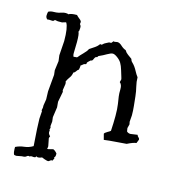

<svg xmlns="http://www.w3.org/2000/svg" viewBox="-91 -624 660 729"><g transform="rotate(15 239.0 -259.0)"><path d="M472.7 -150.4 466.8 -135.7Q455.1 -134.8 431.6 -123Q410.2 -121.1 388.2 -119.6Q366.2 -118.2 343.8 -115.2L337.9 -137.7Q338.9 -141.6 349.1 -147.5Q359.4 -153.3 361.3 -155.3Q363.3 -186.5 363.3 -214.4Q363.3 -242.2 360.4 -260.7Q357.4 -279.3 356 -289.6Q354.5 -299.8 355 -317.4Q355.5 -335 345.7 -342.8L348.6 -353.5Q348.6 -356.4 346.2 -363.8Q343.8 -371.1 338.9 -387.7Q334 -404.3 328.1 -414.1Q322.3 -423.8 311 -432.1Q299.8 -440.4 292.5 -440.4Q285.2 -440.4 271 -432.1Q256.8 -423.8 248.5 -420.4Q240.2 -417 240.2 -415.5Q240.2 -414.1 238.8 -412.6Q237.3 -411.1 235.8 -411.6Q234.4 -412.1 231.9 -409.7Q229.5 -407.2 227.5 -402.3Q225.6 -397.5 223.6 -395.5Q221.7 -393.6 220.2 -394Q218.8 -394.5 216.8 -392.6Q214.8 -390.6 211.4 -387.7Q208 -384.8 206.1 -381.8Q206.1 -375 203.1 -375Q200.2 -375 197.3 -373.5Q194.3 -372.1 191.9 -369.6Q189.5 -367.2 185.5 -365.2V-361.3Q185.5 -357.4 183.6 -348.6Q177.7 -344.7 174.8 -339.4Q171.9 -334 166 -332Q164.1 -319.3 157.7 -311Q151.4 -302.7 146.5 -292Q148.4 -289.1 148.4 -282.2L144.5 -256.8L146.5 -251L138.7 -210L140.6 -188.5L134.8 -148.4L136.7 -131.8L134.8 -113.3L136.7 -107.4L134.8 -99.6V-97.7Q137.7 -96.7 136.7 -96.2Q135.7 -95.7 135.7 -89.4Q135.7 -83 143.6 -75.2Q140.6 -69.3 140.6 -67.4L146.5 -37.1Q146.5 -30.3 144.5 -27.3Q146.5 -26.4 148.4 -26.4L168 -31.2Q175.8 -28.3 183.6 -18.6V-13.7Q183.6 -4.9 178.7 -2Q180.7 0 180.7 2Q180.7 3.9 178.7 5.9Q176.8 7.8 176.8 11.7L174.8 10.7Q169.9 10.7 166.5 14.2Q163.1 17.6 159.7 17.6Q156.2 17.6 146 14.2Q135.7 10.7 134.8 9.8Q127 13.7 120.6 13.7Q114.3 13.7 114.3 12.2Q114.3 10.7 112.3 11.7L110.4 15.6Q105.5 17.6 100.6 16.6Q95.7 15.6 92.3 16.6Q88.9 17.6 88.9 18.6Q88.9 19.5 87.9 18.6Q86.9 17.6 83.5 17.6Q80.1 17.6 76.2 21.5Q72.3 25.4 59.6 25.4L39.1 29.3Q32.2 29.3 29.3 27.3Q25.4 18.6 25.4 5.9V-2Q41 -9.8 59.1 -11.7Q77.1 -13.7 92.8 -23.4Q86.9 -102.5 86.9 -129.9L88.9 -159.2Q88.9 -161.1 87.9 -161.1Q86.9 -161.1 86.9 -163.1L88.9 -172.9V-182.6Q88.9 -183.6 92.8 -207L91.8 -238.3L97.7 -304.7L95.7 -322.3L100.6 -359.4L97.7 -381.8L101.6 -438.5Q101.6 -491.2 90.8 -508.8H87.9L75.2 -504.9H58.6L47.9 -506.8Q45.9 -506.8 45.4 -505.4Q44.9 -503.9 42.5 -502.4Q40 -501 35.2 -501.5Q30.3 -502 25.9 -502Q21.5 -502 18.6 -501Q11.7 -506.8 11.7 -514.6Q11.7 -522.5 13.7 -530.3Q22.5 -535.2 33.7 -535.2Q44.9 -535.2 53.2 -537.1Q61.5 -539.1 66.9 -541Q72.3 -543 79.6 -543Q86.9 -543 90.8 -541Q98.6 -546.9 123 -546.9Q127 -542 135.3 -535.6Q143.6 -529.3 143.6 -524.4L142.6 -516.6Q147.5 -510.7 147.5 -506.8V-501Q147.5 -490.2 144.5 -487.3Q149.4 -480.5 149.4 -447.3L148.4 -403.3Q148.4 -393.6 152.3 -389.6Q155.3 -391.6 159.2 -391.1Q163.1 -390.6 166 -392.6Q171.9 -400.4 184.6 -413.1Q197.3 -425.8 200.2 -433.6Q226.6 -450.2 231 -456.1Q235.4 -461.9 237.3 -462.9L241.2 -461.9Q243.2 -461.9 246.6 -465.3Q250 -468.8 252.9 -470.2Q255.9 -471.7 259.3 -473.6Q262.7 -475.6 266.1 -477.1Q269.5 -478.5 272.5 -478Q275.4 -477.5 277.3 -479.5Q279.3 -481.4 280.3 -483.4Q281.2 -485.4 283.2 -486.3L287.1 -485.4L297.9 -487.3Q306.6 -487.3 316.4 -478Q326.2 -468.8 335.9 -465.8Q340.8 -457 349.1 -451.2Q357.4 -445.3 365.2 -439.5Q367.2 -431.6 372.6 -426.8Q377.9 -421.9 383.3 -414.6Q388.7 -407.2 394 -397Q399.4 -386.7 406.2 -377.9Q406.2 -360.4 410.6 -342.8Q415 -325.2 417 -306.6Q418.9 -288.1 420.9 -269.5Q422.9 -251 422.9 -232.4L420.9 -207L422.9 -197.3L418.9 -181.6L420.9 -168.9Q426.8 -163.1 435.5 -163.1L462.9 -167Q464.8 -161.1 468.8 -158.2Q472.7 -155.3 472.7 -150.4Z"/></g></svg>

Font: Mountains of Christmas
Style: Regular
Weight: 400
Designer: Crystal Kluge
Foundry: Font Diner, Inc DBA Tart Workshop
Version: Version 1.003